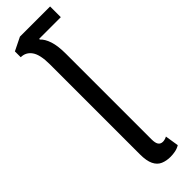

<svg xmlns="http://www.w3.org/2000/svg" viewBox="-284 -826 837 837"><g transform="rotate(-45 134.5 -407.5)"><path d="M90 -448V-647Q90 -707 71.5 -733Q53 -759 22 -759V-795L83 -825H269V-759H136L135 -755Q152 -740 162 -709.5Q172 -679 172 -630V-448ZM177 10Q152 10 132 1.5Q112 -7 101 -29.5Q90 -52 90 -92V-548H172V-103Q172 -80 179 -70Q186 -60 200 -60Q206 -60 213 -62Q220 -64 225 -67L235 -4Q222 4 207 7Q192 10 177 10Z"/></g></svg>

Font: Noto Sans Thai ExtraCondensed
Style: Regular
Weight: 400
Width: 2
Designer: Monotype Design Team
Foundry: Monotype Imaging Inc.
Version: Version 2.002